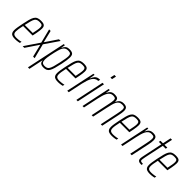

<svg xmlns="http://www.w3.org/2000/svg" viewBox="158 -1881 3206 3206"><g transform="rotate(45 1761.5 -277.5)"><path d="M134 8Q93 8 67 -1Q41 -10 29 -31.5Q17 -53 17 -89Q17 -118 23.5 -158.5Q30 -199 41 -254Q56 -329 69.5 -379.5Q83 -430 101 -460.5Q119 -491 148 -504.5Q177 -518 224 -518Q262 -518 285 -510.5Q308 -503 318 -485Q328 -467 328 -436Q328 -417 324.5 -388.5Q321 -360 315 -326.5Q309 -293 301 -256L298 -243H74Q63 -193 57 -157Q51 -121 51 -95Q51 -68 59.5 -52.5Q68 -37 86.5 -30.5Q105 -24 134 -24Q151 -24 170.5 -26Q190 -28 209 -31Q228 -34 242 -38L235 -5Q224 -2 207 1Q190 4 171 6Q152 8 134 8ZM81 -275H270L275 -300Q281 -330 287.5 -364.5Q294 -399 294 -426Q294 -453 286 -465.5Q278 -478 263 -482Q248 -486 226 -486Q192 -486 170 -478.5Q148 -471 133.5 -449Q119 -427 107.5 -385.5Q96 -344 81 -275Z M307 0 484 -261 421 -510H457L508 -299H512L654 -510H694L523 -260L590 0H553L499 -221H495L346 0Z M619 188 767 -510H794L782 -438H786Q801 -474 819 -491Q837 -508 856.5 -513Q876 -518 894 -518Q931 -518 954.5 -510Q978 -502 988.5 -482Q999 -462 999 -426Q999 -397 993 -354.5Q987 -312 975 -255Q958 -175 943 -123.5Q928 -72 910 -43.5Q892 -15 866.5 -3.5Q841 8 803 8Q774 8 753.5 0.5Q733 -7 722.5 -23Q712 -39 711 -65H707L654 188ZM798 -24Q828 -24 848 -32Q868 -40 882.5 -63.5Q897 -87 910.5 -133Q924 -179 940 -255Q952 -315 959 -355Q966 -395 966 -421Q966 -449 958.5 -463Q951 -477 935 -481.5Q919 -486 893 -486Q868 -486 848 -477.5Q828 -469 813.5 -451Q799 -433 788 -406Q781 -387 772.5 -357Q764 -327 756 -292Q748 -257 741 -221.5Q734 -186 730 -156Q726 -126 726 -107Q726 -63 742.5 -43.5Q759 -24 798 -24Z M1147 8Q1106 8 1080 -1Q1054 -10 1042 -31.5Q1030 -53 1030 -89Q1030 -118 1036.5 -158.5Q1043 -199 1054 -254Q1069 -329 1082.5 -379.5Q1096 -430 1114 -460.5Q1132 -491 1161 -504.5Q1190 -518 1237 -518Q1275 -518 1298 -510.5Q1321 -503 1331 -485Q1341 -467 1341 -436Q1341 -417 1337.5 -388.5Q1334 -360 1328 -326.5Q1322 -293 1314 -256L1311 -243H1087Q1076 -193 1070 -157Q1064 -121 1064 -95Q1064 -68 1072.5 -52.5Q1081 -37 1099.5 -30.5Q1118 -24 1147 -24Q1164 -24 1183.5 -26Q1203 -28 1222 -31Q1241 -34 1255 -38L1248 -5Q1237 -2 1220 1Q1203 4 1184 6Q1165 8 1147 8ZM1094 -275H1283L1288 -300Q1294 -330 1300.5 -364.5Q1307 -399 1307 -426Q1307 -453 1299 -465.5Q1291 -478 1276 -482Q1261 -486 1239 -486Q1205 -486 1183 -478.5Q1161 -471 1146.5 -449Q1132 -427 1120.5 -385.5Q1109 -344 1094 -275Z M1359 0 1468 -510H1495L1478 -414H1482Q1500 -458 1519.5 -480.5Q1539 -503 1563 -510.5Q1587 -518 1618 -518L1610 -482Q1575 -482 1549.5 -465.5Q1524 -449 1505.5 -419.5Q1487 -390 1473.5 -349Q1460 -308 1449 -259L1394 0Z M1713 -666 1730 -743H1768L1751 -666ZM1575 0 1682 -510H1717L1609 0Z M1720 0 1827 -510H1854L1842 -436H1847Q1855 -457 1868.5 -475.5Q1882 -494 1904 -506Q1926 -518 1960 -518Q2019 -518 2037 -499.5Q2055 -481 2055 -436H2060Q2068 -457 2082 -476Q2096 -495 2118.5 -506.5Q2141 -518 2173 -518Q2226 -518 2247.5 -498Q2269 -478 2269 -431Q2269 -409 2265 -382.5Q2261 -356 2253 -320L2185 0H2151L2217 -315Q2225 -356 2230 -384.5Q2235 -413 2235 -432Q2235 -466 2220 -476Q2205 -486 2173 -486Q2135 -486 2111.5 -470.5Q2088 -455 2073.5 -426Q2059 -397 2048.5 -356Q2038 -315 2027 -264L1970 0H1936L2002 -315Q2011 -356 2016 -385Q2021 -414 2021 -434Q2021 -467 2006 -476.5Q1991 -486 1959 -486Q1922 -486 1897 -466.5Q1872 -447 1856 -414.5Q1840 -382 1829.5 -343Q1819 -304 1810 -264L1754 0Z M2418 8Q2377 8 2351 -1Q2325 -10 2313 -31.5Q2301 -53 2301 -89Q2301 -118 2307.5 -158.5Q2314 -199 2325 -254Q2340 -329 2353.5 -379.5Q2367 -430 2385 -460.5Q2403 -491 2432 -504.5Q2461 -518 2508 -518Q2546 -518 2569 -510.5Q2592 -503 2602 -485Q2612 -467 2612 -436Q2612 -417 2608.5 -388.5Q2605 -360 2599 -326.5Q2593 -293 2585 -256L2582 -243H2358Q2347 -193 2341 -157Q2335 -121 2335 -95Q2335 -68 2343.5 -52.5Q2352 -37 2370.5 -30.5Q2389 -24 2418 -24Q2435 -24 2454.5 -26Q2474 -28 2493 -31Q2512 -34 2526 -38L2519 -5Q2508 -2 2491 1Q2474 4 2455 6Q2436 8 2418 8ZM2365 -275H2554L2559 -300Q2565 -330 2571.5 -364.5Q2578 -399 2578 -426Q2578 -453 2570 -465.5Q2562 -478 2547 -482Q2532 -486 2510 -486Q2476 -486 2454 -478.5Q2432 -471 2417.5 -449Q2403 -427 2391.5 -385.5Q2380 -344 2365 -275Z M2630 0 2737 -510H2764L2752 -436H2756Q2765 -457 2778.5 -475.5Q2792 -494 2815 -506Q2838 -518 2872 -518Q2905 -518 2925.5 -510Q2946 -502 2955.5 -483Q2965 -464 2965 -433Q2965 -412 2961.5 -384Q2958 -356 2950 -320L2882 0H2847L2913 -315Q2921 -354 2925.5 -382Q2930 -410 2930 -430Q2930 -454 2924 -466Q2918 -478 2903.5 -482Q2889 -486 2865 -486Q2829 -486 2805 -467Q2781 -448 2765.5 -416Q2750 -384 2739.5 -344.5Q2729 -305 2720 -264L2664 0Z M3111 0Q3086 0 3068.5 -3.5Q3051 -7 3040.5 -14.5Q3030 -22 3025 -34Q3020 -46 3020 -63Q3020 -68 3021 -78.5Q3022 -89 3025 -104.5Q3028 -120 3032 -139L3103 -478H3044L3051 -510H3110L3141 -658H3176L3145 -510H3213L3206 -478H3138L3066 -140Q3063 -124 3060.5 -109Q3058 -94 3056 -81.5Q3054 -69 3054 -60Q3054 -51 3059.5 -44Q3065 -37 3078.5 -33.5Q3092 -30 3117 -30Z M3316 8Q3275 8 3249 -1Q3223 -10 3211 -31.5Q3199 -53 3199 -89Q3199 -118 3205.5 -158.5Q3212 -199 3223 -254Q3238 -329 3251.5 -379.5Q3265 -430 3283 -460.5Q3301 -491 3330 -504.5Q3359 -518 3406 -518Q3444 -518 3467 -510.5Q3490 -503 3500 -485Q3510 -467 3510 -436Q3510 -417 3506.5 -388.5Q3503 -360 3497 -326.5Q3491 -293 3483 -256L3480 -243H3256Q3245 -193 3239 -157Q3233 -121 3233 -95Q3233 -68 3241.5 -52.5Q3250 -37 3268.5 -30.5Q3287 -24 3316 -24Q3333 -24 3352.5 -26Q3372 -28 3391 -31Q3410 -34 3424 -38L3417 -5Q3406 -2 3389 1Q3372 4 3353 6Q3334 8 3316 8ZM3263 -275H3452L3457 -300Q3463 -330 3469.5 -364.5Q3476 -399 3476 -426Q3476 -453 3468 -465.5Q3460 -478 3445 -482Q3430 -486 3408 -486Q3374 -486 3352 -478.5Q3330 -471 3315.5 -449Q3301 -427 3289.5 -385.5Q3278 -344 3263 -275Z"/></g></svg>

Font: Saira ExtraCondensed Thin
Style: Italic
Weight: 250
Width: 2
Italic angle: -12°
Designer: Hector Gatti with collaboration of the Omnibus-Type team
Foundry: Omnibus-Type
Version: Version 1.101